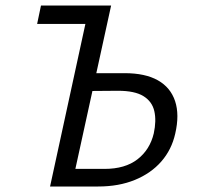

<svg xmlns="http://www.w3.org/2000/svg" viewBox="-20 -678 715 698"><path d="M162 0 305 -658H384L254 -64H360Q435 -64 480 -99Q525 -134 539 -193Q549 -239 541 -274Q533 -309 501.5 -328.5Q470 -348 409 -348L286 -347L296 -412H433Q508 -412 554 -386Q600 -360 616.5 -310.5Q633 -261 617 -192Q604 -134 566.5 -91Q529 -48 470.5 -24Q412 0 337 0ZM115 -591 129 -658H338L323 -591Z"/></svg>

Font: Ysabeau Infant Medium
Style: Italic
Weight: 500
Italic angle: -12°
Designer: Christian Thalmann (Catharsis Fonts)
Version: Version 2.001;gftools[0.9.30]; featfreeze: ss01,ss02,lnum